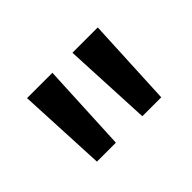

<svg xmlns="http://www.w3.org/2000/svg" viewBox="-61 -884 539 539"><g transform="rotate(-45 208.5 -614.5)"><path d="M67.4 -747.1H168L155.3 -482.4H80.1ZM247.6 -747.1H348.1L335.4 -482.4H260.3Z"/></g></svg>

Font: Inder
Style: Regular
Weight: 400
Designer: Irina Smirnova
Foundry: Irina Smirnova
Version: Version 1.001